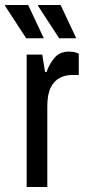

<svg xmlns="http://www.w3.org/2000/svg" viewBox="-46 -743 339 763"><path d="M60 0V-526H122L133 -457H139Q149 -487 170 -512.5Q191 -538 228 -538Q245 -538 256 -534Q267 -530 267 -530V-445H240Q214 -445 191.5 -433.5Q169 -422 155.5 -395Q142 -368 142 -321V0ZM189 -591 105 -720 106 -723H195L257 -591ZM58 -591 -26 -720 -25 -723H66L128 -591Z"/></svg>

Font: Archivo Narrow
Style: Regular
Weight: 400
Designer: Hector Gatti
Foundry: Omnibus-Type
Version: Version 3.002